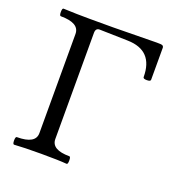

<svg xmlns="http://www.w3.org/2000/svg" viewBox="-122 -772 846 884"><g transform="rotate(20 301.5 -329.5)"><path d="M210.4 -86.4Q210.4 -33.7 298.3 -33.7Q304.7 -33.7 304.7 -15.1Q304.7 3.4 298.3 3.4Q258.8 0 173.6 0Q88.4 0 41 3.4Q34.2 3.4 34.2 -15.1Q34.2 -33.7 41 -33.7Q132.3 -33.7 132.3 -86.4V-572.3Q132.3 -626 41 -626Q34.2 -626 34.2 -644.5Q34.2 -663.1 41 -663.1Q109.4 -660.2 169.9 -660.2H286.6L496.6 -663.1Q521 -663.6 526.4 -660.2Q531.7 -656.2 531.7 -649.9V-493.2Q531.7 -484.9 513.4 -484.9Q495.1 -484.9 495.1 -493.2Q495.1 -623 369.1 -626L230.5 -629.4Q210.4 -629.9 210.4 -606Z"/></g></svg>

Font: Junicode
Style: Regular
Weight: 400
Designer: Peter S. Baker
Foundry: Briery Creek Software
Version: Version 0.7.2